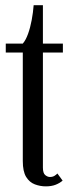

<svg xmlns="http://www.w3.org/2000/svg" viewBox="-20 -686 270 716"><path d="M151 9Q130 9 110 1.5Q90 -6 77.5 -26.2Q65 -46.5 65 -85.5V-490H1.5V-523.5H65Q76 -536 84.5 -559.5Q93 -583 98.2 -611.2Q103.5 -639.5 105.5 -666.5H140V-523.5H214.5V-490H140V-61Q140 -40 148.8 -33Q157.5 -26 166 -26Q176 -26 183 -30.2Q190 -34.5 194 -39L213.5 -12.5Q203.5 -3.5 187.8 2.8Q172 9 151 9Z"/></svg>

Font: Imbue Thin
Style: Regular
Weight: 400
Version: Version 1.102